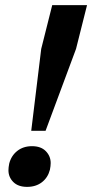

<svg xmlns="http://www.w3.org/2000/svg" viewBox="-20 -718 360 750"><path d="M86 12Q51 12 32 -7Q13 -26 13 -53Q13 -64 16 -79Q24 -110 47.5 -128.5Q71 -147 105 -147Q140 -147 159 -127.5Q178 -108 178 -81Q178 -70 175 -55Q167 -24 143.5 -6Q120 12 86 12ZM141 -527 184 -698H320L277 -527L158 -207H102Z"/></svg>

Font: IBM Plex Serif SemiBold
Style: Italic
Weight: 600
Italic angle: -14°
Designer: Mike Abbink, Paul van der Laan, Pieter van Rosmalen
Foundry: Bold Monday
Version: Version 2.5